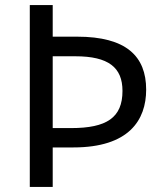

<svg xmlns="http://www.w3.org/2000/svg" viewBox="-20 -734 645 754"><path d="M554 -382C554 -513 476 -590 283 -590H187V-714H97V0H187V-155H268C486 -155 554 -262 554 -382ZM259 -231H187V-513H276C406 -513 461 -469 461 -377C461 -272 399 -231 259 -231Z"/></svg>

Font: Noto Sans Cuneiform
Style: Regular
Weight: 400
Designer: Monotype Design Team
Foundry: Monotype Imaging Inc.
Version: Version 2.001